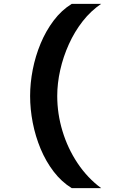

<svg xmlns="http://www.w3.org/2000/svg" viewBox="-20 -853 640 998"><path d="M353 125Q299.5 92 259 39Q218.5 -14 191.2 -79.2Q164 -144.5 150.2 -215.2Q136.5 -286 136.5 -354Q136.5 -421 150.2 -491.2Q164 -561.5 191.2 -627Q218.5 -692.5 259 -746.2Q299.5 -800 353 -833H506Q452.5 -797 410 -742.8Q367.5 -688.5 338 -623.2Q308.5 -558 293 -488.8Q277.5 -419.5 277.5 -354Q277.5 -261.5 304.8 -171.5Q332 -81.5 383.2 -4.8Q434.5 72 506 125Z"/></svg>

Font: Spline Sans Mono
Style: Regular
Weight: 400
Monospace: yes
Designer: Eben Sorkin, Mirko Velimirovic
Foundry: Sorkin Type
Version: Version 1.004